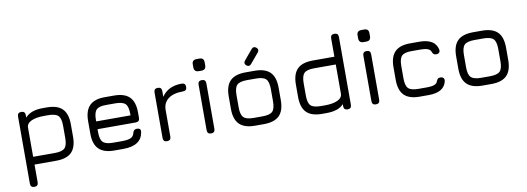

<svg xmlns="http://www.w3.org/2000/svg" viewBox="-66 -1129 4805 1751"><g transform="rotate(-10 2336.0 -253.5)"><path d="M172 0V164Q172 200 136 200Q100 200 100 164V-458Q100 -494 136 -494Q172 -494 172 -458V-435Q223 -494 334 -494H372Q470 -494 516 -448Q562 -402 562 -304V-190Q562 -92 516 -46Q470 0 372 0ZM334 -422Q260 -422 216 -401.5Q172 -381 172 -341V-72H372Q440 -72 465 -97Q490 -122 490 -190V-304Q490 -372 465 -397Q440 -422 372 -422Z M912 0Q815 0 768.5 -46Q722 -92 722 -189V-304Q722 -402 768.5 -448.5Q815 -495 912 -494H994Q1092 -494 1138 -448Q1184 -402 1184 -304V-254Q1184 -218 1148 -218H794V-189Q794 -122 819.5 -97Q845 -72 912 -72H994Q1050 -72 1076 -84Q1102 -96 1109 -126Q1117 -160 1147 -160Q1187 -160 1181 -123Q1162 0 994 0ZM912 -422Q844 -423 819 -397.5Q794 -372 794 -304V-290H1112V-304Q1112 -372 1087 -397Q1062 -422 994 -422Z M1436 -36Q1436 0 1400 0Q1364 0 1364 -36V-458Q1364 -494 1400 -494Q1436 -494 1436 -458V-405Q1496 -494 1621 -494Q1657 -494 1657 -458Q1657 -422 1621 -422Q1531 -422 1483.5 -385Q1436 -348 1436 -283Z M1795 -579Q1752 -579 1752 -622V-650Q1752 -691 1795 -691H1821Q1862 -691 1862 -650V-622Q1862 -579 1821 -579ZM1772 -36V-458Q1772 -494 1808 -494Q1844 -494 1844 -458V-36Q1844 0 1808 0Q1772 0 1772 -36Z M2231 -556Q2207 -576 2227 -601L2305 -694Q2325 -718 2350 -698Q2374 -678 2354 -653L2276 -560Q2256 -536 2231 -556ZM2214 0Q2117 0 2070.5 -46Q2024 -92 2024 -189V-304Q2024 -402 2070 -448Q2116 -494 2214 -494H2296Q2394 -494 2440 -448Q2486 -402 2486 -304V-190Q2486 -92 2440 -46Q2394 0 2296 0ZM2096 -189Q2096 -122 2121.5 -97Q2147 -72 2214 -72H2296Q2364 -72 2389 -97Q2414 -122 2414 -190V-304Q2414 -372 2389 -397Q2364 -422 2296 -422H2214Q2146 -422 2121 -397Q2096 -372 2096 -304Z M2836 0Q2738 0 2692 -46Q2646 -92 2646 -190V-304Q2646 -402 2692 -448Q2738 -494 2836 -494H3036V-664Q3036 -700 3072 -700Q3108 -700 3108 -664V-36Q3108 0 3072 0Q3036 0 3036 -36V-55Q2989 0 2874 0ZM2874 -72Q2948 -72 2992 -92.5Q3036 -113 3036 -153V-422H2836Q2768 -422 2743 -397Q2718 -372 2718 -304V-190Q2718 -122 2743 -97Q2768 -72 2836 -72Z M3321 -579Q3278 -579 3278 -622V-650Q3278 -691 3321 -691H3347Q3388 -691 3388 -650V-622Q3388 -579 3347 -579ZM3298 -36V-458Q3298 -494 3334 -494Q3370 -494 3370 -458V-36Q3370 0 3334 0Q3298 0 3298 -36Z M3740 0Q3642 0 3596 -46Q3550 -92 3550 -190V-305Q3550 -403 3596.5 -449Q3643 -495 3740 -494H3822Q3968 -494 3989 -392Q3992 -374 3982 -364Q3972 -354 3953 -354Q3927 -354 3916 -387Q3903 -422 3822 -422H3740Q3673 -423 3647.5 -398Q3622 -373 3622 -305V-190Q3622 -122 3647 -97Q3672 -72 3740 -72H3822Q3903 -72 3916 -107Q3922 -124 3930 -132Q3938 -140 3954 -140Q3972 -140 3982 -130Q3992 -120 3989 -102Q3968 0 3822 0Z M4320 0Q4223 0 4176.5 -46Q4130 -92 4130 -189V-304Q4130 -402 4176 -448Q4222 -494 4320 -494H4402Q4500 -494 4546 -448Q4592 -402 4592 -304V-190Q4592 -92 4546 -46Q4500 0 4402 0ZM4202 -189Q4202 -122 4227.5 -97Q4253 -72 4320 -72H4402Q4470 -72 4495 -97Q4520 -122 4520 -190V-304Q4520 -372 4495 -397Q4470 -422 4402 -422H4320Q4252 -422 4227 -397Q4202 -372 4202 -304Z"/></g></svg>

Font: Jura SemiBold
Style: Regular
Weight: 600
Designer: Daniel Johnson, Alexei Vanyashin
Foundry: Daniel Johnson
Version: Version 5.103